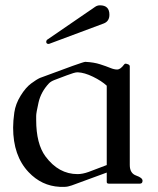

<svg xmlns="http://www.w3.org/2000/svg" viewBox="-20 -704 604 736"><path d="M168.9 -536.1Q168 -535.6 166 -535.6Q157.2 -535.6 157.2 -543.9Q157.2 -547.9 160.2 -551.3L343.8 -677.2Q352.5 -683.6 363.3 -683.6Q399.4 -683.6 399.4 -647.5Q399.4 -622.1 377 -613.8ZM276.4 -426.8Q266.1 -426.8 235.4 -415Q204.6 -403.3 189.7 -397.7Q174.8 -392.1 167.5 -384.3Q137.2 -352.1 127.9 -311.8Q118.7 -271.5 118.7 -259.8V-246.6Q118.7 -245.1 118.7 -244.1Q118.7 -152.8 154.3 -104.5Q204.6 -36.6 277.3 -36.6Q296.4 -36.6 319.6 -44.9Q342.8 -53.2 389.2 -71.3V-375.5Q369.1 -394 336.4 -409.9Q303.7 -425.8 278.3 -426.8ZM229 12.2H209Q139.6 8.8 89.4 -44.4Q30.3 -106.9 30.3 -214.8Q30.3 -240.2 34.9 -272.9Q39.6 -305.7 59.1 -337.2Q78.6 -368.7 99.4 -384Q120.1 -399.4 133.3 -405.3Q297.4 -466.8 306.2 -466.8H308.6Q339.8 -465.3 364 -457.5Q388.2 -449.7 402.8 -443.6Q417.5 -437.5 429.4 -437.5Q441.4 -437.5 455.6 -456.5Q458 -460 461.2 -460Q464.4 -460 470.9 -457.5Q477.5 -455.1 477.5 -449.2V-71.3Q477.5 -39.6 502 -31Q526.4 -22.5 526.4 -11.2Q526.4 0 516.1 0H397.5Q389.2 0 389.2 -6.3V-42.5L254.9 6.8Q239.3 12.2 229 12.2Z"/></svg>

Font: Caudex
Style: Regular
Weight: 400
Version: Version 1.04